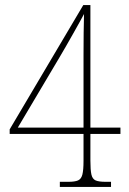

<svg xmlns="http://www.w3.org/2000/svg" viewBox="-20 -734 505 754"><path d="M215 0V-20H248Q274 -20 286.5 -25.5Q299 -31 303.5 -48.5Q308 -66 308 -103V-208H18V-226L307 -714H335V-233H453V-208H335V-103Q335 -66 339 -48.5Q343 -31 355.5 -25.5Q368 -20 395 -20H416V0ZM50 -233H308V-446Q308 -475 308 -518Q308 -561 308.5 -604.5Q309 -648 310 -679Q306 -671 294.5 -650.5Q283 -630 268.5 -604Q254 -578 239.5 -553Q225 -528 215 -511Z"/></svg>

Font: Noto Serif Ethiopic Condensed Thin
Style: Regular
Weight: 100
Width: 3
Designer: Monotype Design Team
Foundry: Monotype Imaging Inc.
Version: Version 2.102; ttfautohint (v1.8.4.7-5d5b)